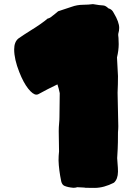

<svg xmlns="http://www.w3.org/2000/svg" viewBox="-20 -874 647 932"><path d="M438.5 38.1 395.5 37.6Q388.7 36.1 381.3 36.1Q370.1 36.1 355.5 34.7Q346.2 37.6 336.9 37.6Q309.6 35.6 292 27.8Q281.2 22.5 277.3 6.8Q265.6 -49.3 264.2 -95.2Q264.2 -117.2 266.6 -139.2L265.1 -237.3Q265.1 -256.8 267.1 -276.9Q268.6 -291.5 268.6 -307.1Q268.6 -327.1 270 -421.9Q265.6 -443.8 258.8 -464.4Q211.4 -441.9 165.5 -416.5Q161.1 -414.6 156.7 -414.6Q140.1 -414.6 116.9 -443.6Q93.8 -472.7 73.7 -523.9Q48.8 -586.4 48.8 -634.3Q48.8 -670.9 69.8 -687.5Q97.2 -706.5 125.5 -724.1Q183.6 -759.8 210.9 -783.7Q222.7 -786.1 233.4 -795.9Q240.2 -801.8 249.5 -808.6Q255.4 -813 262.2 -819.3L327.1 -840.8Q354 -850.6 382.3 -850.8Q410.6 -851.1 431.2 -854Q467.8 -847.7 479.7 -847.7Q491.7 -847.7 506.3 -833.5Q523.4 -829.6 532.7 -810.1Q558.6 -767.1 558.6 -738.3Q558.6 -725.1 554.2 -710.4L553.7 -704.1Q553.7 -701.2 554.4 -697.3Q555.2 -693.4 555.2 -689.5Q555.2 -681.2 555.7 -673.8Q556.2 -666.5 556.2 -660.2Q556.2 -629.9 547.9 -595.2Q551.8 -516.1 552.7 -504.9Q552.7 -464.4 550.8 -424.3L554.2 -261.7Q554.2 -247.6 552.7 -232.4Q552.7 -175.3 551.3 -150.9Q548.8 -113.8 548.8 -106.4Q549.3 -92.3 550.8 -78.1Q552.7 -59.1 552.7 -40.5Q552.2 -4.4 533.2 12.7Q484.4 38.1 438.5 38.1Z"/></svg>

Font: Kaph
Style: Regular
Weight: 400
Designer: GGBotNet
Foundry: f0n7.com
Version: 1.10